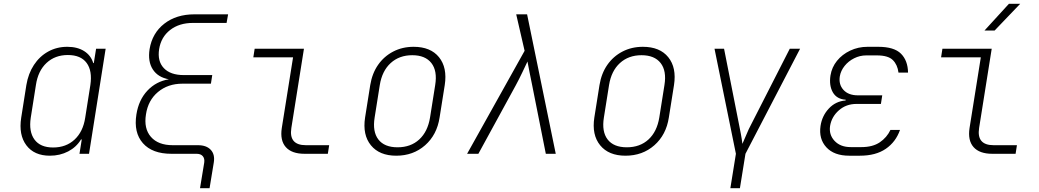

<svg xmlns="http://www.w3.org/2000/svg" viewBox="-20 -805 5440 1005"><path d="M241 10Q159 10 118 -44.5Q77 -99 91 -189L118 -360Q128 -420 157.5 -465Q187 -510 232 -535Q277 -560 332 -560Q385 -560 420.5 -537.5Q456 -515 468 -475H471L483 -550H533L446 0H396L408 -75H404Q380 -35 337 -12.5Q294 10 241 10ZM258 -33Q326 -33 370.5 -74.5Q415 -116 426 -189L453 -360Q464 -434 433.5 -475.5Q403 -517 335 -517Q268 -517 223.5 -475.5Q179 -434 168 -360L141 -189Q130 -116 160.5 -74.5Q191 -33 258 -33Z M1027 180 1049 46Q1052 25 1041.5 12.5Q1031 0 1009 0H877Q777 0 728 -55.5Q679 -111 694 -206Q706 -282 751.5 -330.5Q797 -379 864 -390Q807 -400 780 -441.5Q753 -483 763 -548Q777 -632 840 -681Q903 -730 998 -730H1174L1166 -685H990Q918 -685 870.5 -648Q823 -611 813 -548Q803 -485 837.5 -448.5Q872 -412 942 -412H1091L1084 -367H935Q859 -367 807 -323.5Q755 -280 744 -206Q732 -132 770 -88.5Q808 -45 884 -45H1016Q1061 -45 1083.5 -20.5Q1106 4 1099 46L1077 180Z M1574 0Q1507 0 1476 -35Q1445 -70 1455 -135L1514 -505H1306L1313 -550H1571L1505 -135Q1491 -45 1581 -45H1703L1696 0Z M2054 10Q1966 10 1921.5 -44.5Q1877 -99 1891 -190L1918 -360Q1928 -421 1959 -465.5Q1990 -510 2038 -535Q2086 -560 2145 -560Q2234 -560 2278 -505.5Q2322 -451 2308 -360L2281 -190Q2267 -99 2205 -44.5Q2143 10 2054 10ZM2061 -34Q2130 -34 2174.5 -75Q2219 -116 2231 -190L2258 -360Q2270 -434 2238 -475Q2206 -516 2138 -516Q2070 -516 2025 -475Q1980 -434 1968 -360L1941 -190Q1929 -116 1960.5 -75Q1992 -34 2061 -34Z M2425 0 2726 -539 2682 -730H2739L2889 0H2837L2766 -357Q2759 -390 2752 -426Q2745 -462 2741 -483Q2731 -462 2714 -426Q2697 -390 2679 -357L2484 0Z M3254 10Q3166 10 3121.5 -44.5Q3077 -99 3091 -190L3118 -360Q3128 -421 3159 -465.5Q3190 -510 3238 -535Q3286 -560 3345 -560Q3434 -560 3478 -505.5Q3522 -451 3508 -360L3481 -190Q3467 -99 3405 -44.5Q3343 10 3254 10ZM3261 -34Q3330 -34 3374.5 -75Q3419 -116 3431 -190L3458 -360Q3470 -434 3438 -475Q3406 -516 3338 -516Q3270 -516 3225 -475Q3180 -434 3168 -360L3141 -190Q3129 -116 3160.5 -75Q3192 -34 3261 -34Z M3803 180 3832 0 3720 -550H3770L3849 -150Q3853 -130 3858 -104Q3863 -78 3866 -52Q3878 -78 3888.5 -104Q3899 -130 3910 -150L4114 -550H4168L3882 0L3853 180Z M4481 10H4425Q4346 10 4305.5 -34Q4265 -78 4275 -146Q4283 -199 4318.5 -237Q4354 -275 4406 -279L4407 -283Q4360 -286 4339.5 -321.5Q4319 -357 4327 -410Q4334 -453 4361 -486.5Q4388 -520 4430 -540Q4472 -560 4521 -560H4577Q4660 -560 4696 -524Q4732 -488 4733 -425H4683Q4678 -466 4653.5 -490.5Q4629 -515 4570 -515H4514Q4481 -515 4451 -500Q4421 -485 4401 -460Q4381 -435 4376 -406Q4369 -363 4395 -334.5Q4421 -306 4470 -306H4598L4591 -261H4463Q4409 -261 4371 -227.5Q4333 -194 4325 -146Q4318 -100 4348.5 -67.5Q4379 -35 4433 -35H4489Q4548 -35 4585 -60Q4622 -85 4641 -125H4691Q4669 -62 4616.5 -26Q4564 10 4481 10Z M5174 0Q5107 0 5076 -35Q5045 -70 5055 -135L5114 -505H4906L4913 -550H5171L5105 -135Q5091 -45 5181 -45H5303L5296 0ZM5133 -645 5261 -785H5320L5186 -645Z"/></svg>

Font: NKDuy Mono Thin
Style: Italic
Weight: 100
Italic angle: -9°
Monospace: yes
Designer: NKDuy
Foundry: NKDuy
Version: Version 2.251; ttfautohint (v1.8.4.7-5d5b)